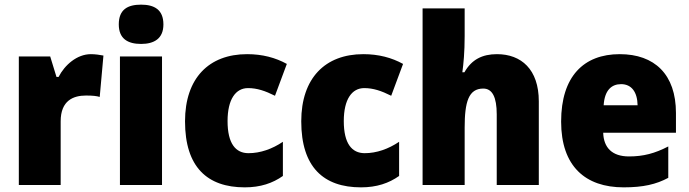

<svg xmlns="http://www.w3.org/2000/svg" viewBox="-20 -796 2964 826"><path d="M371 -563C311 -563 258 -516 232 -465H223L196 -553H61V0H241V-274C241 -364 296 -385 350 -385C379 -385 396 -383 409 -379L425 -557C410 -560 389 -563 371 -563Z M587 -776C529 -776 491 -755 491 -691C491 -629 530 -607 587 -607C642 -607 683 -629 683 -691C683 -755 643 -776 587 -776ZM677 -553H496V0H677Z M1033 10C1101 10 1153 -8 1197 -39V-186C1151 -155 1100 -137 1049 -137C994 -137 959 -178 959 -275C959 -369 994 -417 1047 -417C1086 -417 1121 -405 1163 -384L1214 -521C1165 -548 1109 -563 1043 -563C879 -563 776 -460 776 -274C776 -77 872 10 1033 10Z M1533 10C1601 10 1653 -8 1697 -39V-186C1651 -155 1600 -137 1549 -137C1494 -137 1459 -178 1459 -275C1459 -369 1494 -417 1547 -417C1586 -417 1621 -405 1663 -384L1714 -521C1665 -548 1609 -563 1543 -563C1379 -563 1276 -460 1276 -274C1276 -77 1372 10 1533 10Z M1979 -641V-760H1798V0H1979V-247C1979 -358 1996 -415 2059 -415C2098 -415 2117 -378 2117 -304V0H2298V-360C2298 -498 2222 -563 2118 -563C2055 -563 2009 -540 1978 -485H1969C1974 -520 1979 -572 1979 -641Z M2646 -563C2491 -563 2394 -467 2394 -273C2394 -81 2498 10 2663 10C2747 10 2803 -3 2855 -31V-166C2797 -136 2748 -123 2686 -123C2613 -123 2577 -161 2575 -225H2888V-310C2888 -476 2796 -563 2646 -563ZM2652 -434C2697 -434 2722 -400 2723 -343H2577C2581 -408 2611 -434 2652 -434Z"/></svg>

Font: Noto Sans Gujarati UI SemiCondensed Black
Style: Regular
Weight: 900
Width: 4
Designer: Jelle Bosma - Monotype Design Team, Universal Thirst
Foundry: Monotype Imaging Inc.
Version: Version 2.106